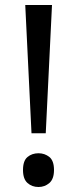

<svg xmlns="http://www.w3.org/2000/svg" viewBox="-20 -734 309 768"><path d="M163 -201H106L81 -714H188ZM72 -54Q72 -91 90 -106Q108 -121 134 -121Q159 -121 177.5 -106Q196 -91 196 -54Q196 -18 177.5 -2Q159 14 134 14Q108 14 90 -2Q72 -18 72 -54Z"/></svg>

Font: Noto Sans Tangsa
Style: Regular
Weight: 400
Designer: David Williams
Foundry: Google LLC
Version: Version 1.504